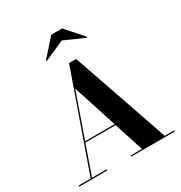

<svg xmlns="http://www.w3.org/2000/svg" viewBox="-223 -1152 1236 1310"><g transform="rotate(-30 395.0 -497.0)"><path d="M414 -923.5 256.5 -853.5 252 -858.5 372 -993.5H457L577 -858.5L572.5 -853.5ZM19 -9H114L380 -765H436L697.5 -9H771.5V0H429.5V-9H518L443.5 -239.5H205.5L124.5 -9H239.5V0H19ZM329.5 -593 208.5 -248.5H441Z"/></g></svg>

Font: Bodoni* 24pt
Style: Bold
Weight: 700
Version: Version 2.3